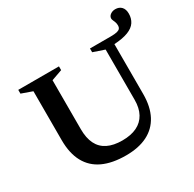

<svg xmlns="http://www.w3.org/2000/svg" viewBox="-175 -995 1206 1193"><g transform="rotate(-30 427.5 -398.5)"><path d="M760 -711.5Q760 -726.5 756.2 -737Q752.5 -747.5 748.5 -755.8Q744.5 -764 744.5 -771.5Q745 -787.5 760 -798.2Q775 -809 795 -809Q822.5 -809 838.8 -791.8Q855 -774.5 855 -743Q855 -708.5 838 -682.8Q821 -657 783 -642Q745 -627 682.5 -623.5V-265.5Q682.5 -175 649.8 -113Q617 -51 554.2 -19.5Q491.5 12 400.5 12Q302.5 12 235.8 -19Q169 -50 134.8 -113Q100.5 -176 100.5 -270.5V-621.5L23 -649V-676H315V-649L237.5 -621.5V-270.5Q237.5 -206.5 258.5 -164.2Q279.5 -122 321.8 -101Q364 -80 427 -80Q489 -80 531.5 -100.5Q574 -121 596.2 -161.5Q618.5 -202 618.5 -261.5V-621.5L537.5 -649V-676H686Q717 -676 732.8 -680.2Q748.5 -684.5 754.2 -692.5Q760 -700.5 760 -711.5Z"/></g></svg>

Font: Newsreader 16pt 16pt SemiBold
Style: Regular
Weight: 600
Version: Version 1.003